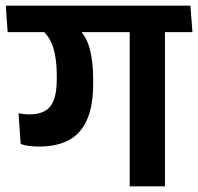

<svg xmlns="http://www.w3.org/2000/svg" viewBox="-42 -658 699 678"><path d="M540.5 -577H416V0H540.5ZM378 -544.5H637.5L630.5 -638H371ZM-15 -544.5H601L594 -638H-21.5ZM234.5 -557H101Q133.5 -530 146 -489.8Q158.5 -449.5 158.5 -391.5V-378Q158.5 -332 148 -304.8Q137.5 -277.5 116 -265.8Q94.5 -254 62.5 -254Q52 -254 42.2 -255.2Q32.5 -256.5 23.5 -258L31 -149.5Q44.5 -144.5 61.2 -142.5Q78 -140.5 96.5 -140.5Q158.5 -140.5 201 -163.2Q243.5 -186 265.2 -235Q287 -284 287 -361.5V-376.5Q287 -439.5 275.2 -484.5Q263.5 -529.5 234.5 -557Z"/></svg>

Font: Anek Devanagari SemiBold
Style: Regular
Weight: 600
Designer: Kailash Malviya (Devanagari) & Yesha Goshar (Latin)
Foundry: Ek Type
Version: Version 1.003